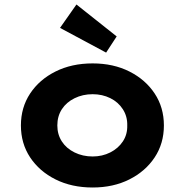

<svg xmlns="http://www.w3.org/2000/svg" viewBox="-20 -824 821 854"><path d="M392 10Q299 10 227 -26Q155 -62 114 -124Q73 -186 73 -266Q73 -346 114 -408Q155 -470 227 -506Q299 -542 392 -542Q484 -542 555.5 -506Q627 -470 668 -408Q709 -346 709 -266Q709 -186 668 -124Q627 -62 555.5 -26Q484 10 392 10ZM392 -128Q435 -128 470.5 -146Q506 -164 526.5 -195Q547 -226 546 -266Q547 -306 526.5 -338Q506 -370 470.5 -387.5Q435 -405 392 -405Q348 -405 311.5 -387Q275 -369 255 -338Q235 -307 235 -266Q235 -226 255 -195Q275 -164 311.5 -146Q348 -128 392 -128ZM452 -590 247 -700 320 -804 499 -662Z"/></svg>

Font: Lexend Exa
Style: Bold
Weight: 700
Designer: Bonnie Shaver-Troup, Thomas Jockin
Foundry: Lexend
Version: Version 1.007